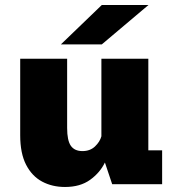

<svg xmlns="http://www.w3.org/2000/svg" viewBox="-20 -734 690 765"><path d="M239 11Q188 11 147.8 -10.5Q107.5 -32 84 -77.5Q60.5 -123 60.5 -195V-500H247.5V-224Q247.5 -174.5 262.2 -153.2Q277 -132 308.5 -132Q339 -132 358.5 -150.5Q378 -169 384 -191V-500H571V-135H626V0H427L398 -86.5Q378.5 -46 339 -17.5Q299.5 11 239 11ZM385.5 -557H222.5L385.5 -714H571.5Z"/></svg>

Font: Trispace ExtraBold
Style: Regular
Weight: 800
Designer: Tyler Finck
Foundry: Etcetera Type Company
Version: Version 1.210; ttfautohint (v1.8.3)